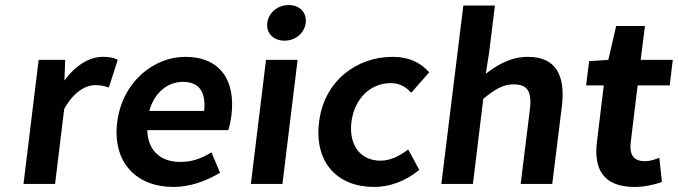

<svg xmlns="http://www.w3.org/2000/svg" viewBox="-20 -728 2683 760"><path d="M198 0 234 -296C271 -365 320 -391 357 -391C378 -391 390 -388 406 -383L411 -382L446 -491L443 -493C428 -500 411 -503 386 -503C334 -503 278 -469 235 -409L238 -491H133L73 0Z M666 12C732 12 795 -11 847 -42L851 -44L817 -125L812 -122C774 -99 737 -87 694 -87C616 -87 565 -131 563 -213H883L885 -217C889 -229 893 -249 896 -271C913 -407 854 -503 713 -503C589 -503 464 -404 444 -245C424 -84 521 12 666 12ZM704 -404C769 -404 796 -363 788 -289H571C592 -365 647 -404 704 -404Z M1190 -637C1195 -679 1166 -708 1123 -708C1080 -708 1043 -679 1038 -637C1033 -596 1063 -567 1106 -567C1149 -567 1185 -596 1190 -637ZM1098 0 1158 -491H1033L973 0Z M1461 12C1521 12 1583 -10 1635 -52L1640 -55L1596 -136L1591 -133C1561 -111 1526 -92 1486 -92C1408 -92 1360 -152 1371 -245C1383 -339 1447 -399 1527 -399C1558 -399 1583 -387 1605 -364L1608 -361L1679 -442L1676 -445C1646 -478 1601 -503 1534 -503C1393 -503 1263 -409 1243 -245C1223 -83 1317 12 1461 12Z M1852 0 1893 -337C1939 -374 1970 -394 2013 -394C2066 -394 2087 -369 2077 -291L2041 0H2166L2204 -307C2219 -430 2180 -503 2070 -503C2003 -503 1951 -473 1903 -436L1916 -519L1939 -706H1814L1727 0Z M2492 12C2532 12 2568 3 2596 -6L2600 -8L2590 -103L2583 -101C2569 -95 2549 -90 2533 -90C2489 -90 2470 -113 2477 -168L2504 -390H2631L2643 -491H2516L2533 -625H2419L2388 -491L2312 -486L2300 -390H2370L2343 -167C2330 -62 2365 12 2492 12Z"/></svg>

Font: Falling Sky
Style: MedObl
Weight: 500
Designer: Paul D. Hunt
Foundry: Adobe Systems Incorporated
Version: Version 1.02